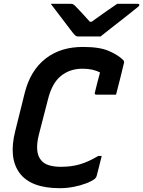

<svg xmlns="http://www.w3.org/2000/svg" viewBox="-20 -966 750 1006"><path d="M293 20Q142 20 83 -59Q24 -138 60 -280L110 -481Q140 -598 219.5 -659.5Q299 -721 417 -720Q503 -720 551.5 -698.5Q600 -677 625 -652Q632 -646 629 -634Q620 -598 609.5 -554Q599 -510 588 -470H485Q474 -470 477 -481Q483 -504 489 -529Q495 -554 504 -586Q468 -606 412 -606Q346 -606 299 -568Q252 -530 231 -444L183 -258Q161 -167 195 -127Q210 -108 237 -100Q264 -92 299 -92Q354 -92 398.5 -105Q443 -118 495 -149H513Q506 -122 500 -97Q494 -72 487 -46Q485 -37 478 -30Q462 -17 432 -5.5Q402 6 366 13Q330 20 293 20ZM507 -775H388Q381 -775 376.5 -778.5Q372 -782 361 -795Q353 -806 333.5 -831Q314 -856 290.5 -887.5Q267 -919 246 -946H347Q359 -946 362.5 -944Q366 -942 373 -936Q385 -924 404 -903.5Q423 -883 451 -852H460Q502 -882 534.5 -905Q567 -928 594 -946H701Q711 -946 710 -939Q709 -935 704.5 -931Q700 -927 682 -913Q661 -896 628 -870Q595 -844 562 -818.5Q529 -793 507 -775Z"/></svg>

Font: Recursive Mn Lnr St SmB
Style: Italic
Weight: 600
Italic angle: -15°
Monospace: yes
Version: Version 1.079;hotconv 1.0.112;makeotfexe 2.5.65598; ttfautoh